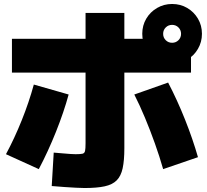

<svg xmlns="http://www.w3.org/2000/svg" viewBox="-20 -875 1040 965"><path d="M405 70Q388 70 361.5 68.5Q335 67 304 65Q273 63 240 60L250 -108Q276 -106 297.5 -104Q319 -102 335 -101Q351 -100 360 -100Q385 -100 395 -102.5Q405 -105 407.5 -116.5Q410 -128 410 -155V-810H605V-130Q605 -69 596.5 -29.5Q588 10 566.5 31.5Q545 53 506 61.5Q467 70 405 70ZM10 -100Q53 -180 89.5 -271Q126 -362 150 -450L325 -400Q301 -312 261.5 -213Q222 -114 175 -25ZM800 -25Q782 -88 758.5 -154Q735 -220 708.5 -283.5Q682 -347 655 -400L825 -460Q871 -372 910 -274Q949 -176 975 -85ZM40 -510V-680H740L940 -620V-510ZM845 -555Q804 -555 769.5 -575Q735 -595 715 -629.5Q695 -664 695 -705Q695 -747 715 -781Q735 -815 769.5 -835Q804 -855 845 -855Q887 -855 921 -835Q955 -815 975 -781Q995 -747 995 -705Q995 -664 975 -629.5Q955 -595 921 -575Q887 -555 845 -555ZM845 -660Q864 -660 877 -673Q890 -686 890 -705Q890 -724 877 -737Q864 -750 845 -750Q826 -750 813 -737Q800 -724 800 -705Q800 -686 813 -673Q826 -660 845 -660Z"/></svg>

Font: M PLUS 2 Thin Black
Style: Regular
Weight: 900
Version: Version 1.001